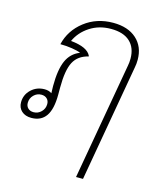

<svg xmlns="http://www.w3.org/2000/svg" viewBox="-122 -674 845 1012"><g transform="rotate(15 300.0 -168.0)"><path d="M544 -431Q544 -408 540 -389L428 250H390L502 -386Q506 -405 506 -427Q506 -486 470.5 -519Q435 -552 367 -552Q302 -552 252 -519.5Q202 -487 179 -436Q271 -427 290 -384V-381Q234 -368 210.5 -323.5Q187 -279 187 -184V-146Q187 -66 160.5 -28Q134 10 81 10Q48 10 28 -8Q8 -26 8 -56Q8 -97 38 -125.5Q68 -154 111 -154Q134 -154 150 -143Q149 -154 149 -182Q149 -271 170.5 -320Q192 -369 241 -388Q225 -395 193.5 -400Q162 -405 129 -405Q148 -484 214 -535Q280 -586 370 -586Q451 -586 497.5 -544Q544 -502 544 -431ZM144 -82Q144 -100 132.5 -111Q121 -122 102 -122Q78 -122 60.5 -104.5Q43 -87 43 -62Q43 -44 54.5 -33Q66 -22 85 -22Q109 -22 126.5 -39.5Q144 -57 144 -82Z"/></g></svg>

Font: Sarabun Thin
Style: Italic
Weight: 250
Italic angle: -10°
Designer: Suppakit Chalermlarp | Katatrad Co.,Ltd.
Foundry: Cadson Demak Co.,Ltd.
Version: Version 1.000; ttfautohint (v1.6)